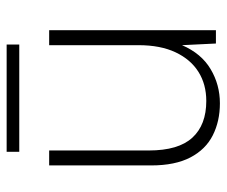

<svg xmlns="http://www.w3.org/2000/svg" viewBox="-72 -598 682 578"><g transform="rotate(-90 269.0 -309.0)"><path d="M247 12Q193 12 150.5 -9.5Q108 -31 84 -77Q60 -123 60 -195V-502H105V-202Q105 -113 143.5 -71Q182 -29 254 -29Q304 -29 341.5 -52.5Q379 -76 400.5 -121.5Q422 -167 422 -233V-502H467V0H427L422 -102Q397 -44 350 -16Q303 12 247 12ZM101 -592V-630H424V-592Z"/></g></svg>

Font: DM Sans 16pt ExtraLight
Style: Regular
Weight: 250
Version: Version 4.004;gftools[0.9.30]